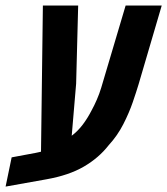

<svg xmlns="http://www.w3.org/2000/svg" viewBox="-58 -650 608 699"><path d="M-37.6 29.3 -15.6 -77.1 71.3 -93.3Q76.7 -94.2 81.5 -95.5Q86.4 -96.7 91.3 -97.7L98.1 -629.9H226.6L219.2 -345.7L203.1 -155.8Q225.6 -172.9 243.4 -196.5Q261.2 -220.2 275.4 -248Q285.2 -265.6 294.4 -286.9Q303.7 -308.1 310.5 -330.6L399.4 -629.9H530.8L446.3 -342.3Q438.5 -316.4 425.3 -277.8Q412.1 -239.3 390.9 -197.8Q369.6 -156.2 337.9 -121.6Q301.8 -75.2 247.3 -43.5Q192.9 -11.7 110.4 2.9Z"/></svg>

Font: Open Sans Condensed
Style: Bold Italic
Weight: 700
Width: 3
Italic angle: -12°
Designer: Monotype Design Team
Foundry: Monotype Imaging Inc.
Version: Version 3.003; ttfautohint (v1.8.4)